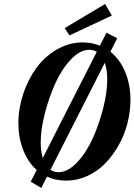

<svg xmlns="http://www.w3.org/2000/svg" viewBox="-20 -888 671 958"><path d="M326.7 -711.4 302.7 -747.6 504.4 -868.2 538.1 -810.5ZM186 49.8 133.3 18.6 163.1 -40Q119.1 -79.1 95.5 -140.1Q71.8 -201.2 71.8 -272.9Q71.8 -347.2 95.9 -419.7Q120.1 -492.2 161.6 -549.1Q203.1 -606 263.9 -641.1Q324.7 -676.3 392.6 -676.3Q438.5 -676.3 478.5 -660.2L511.2 -724.6L564.9 -697.3L530.8 -629.9Q579.1 -591.3 605 -528.1Q630.9 -464.8 630.9 -390.1Q630.9 -331.1 615.7 -272.2Q600.6 -213.4 571.5 -162.4Q542.5 -111.3 503.9 -71.8Q465.3 -32.2 414.8 -9.5Q364.3 13.2 309.6 13.2Q258.3 13.2 214.4 -6.8ZM183.1 -178.7Q183.1 -133.3 193.4 -99.6L462.9 -629.4Q446.3 -639.6 425.8 -639.6Q378.9 -639.6 332.8 -590.3Q286.6 -541 254.6 -469.2Q222.7 -397.5 202.9 -318.4Q183.1 -239.3 183.1 -178.7ZM271.5 -28.8Q318.8 -28.8 365.2 -78.4Q411.6 -127.9 443.6 -199.7Q475.6 -271.5 495.4 -350.3Q515.1 -429.2 515.1 -489.7Q515.1 -540.5 502.9 -574.7L231.9 -41Q249.5 -28.8 271.5 -28.8Z"/></svg>

Font: Elstob 18pt
Style: Bold Italic
Weight: 700
Italic angle: -20°
Designer: Peter S. Baker
Version: Version 1.015